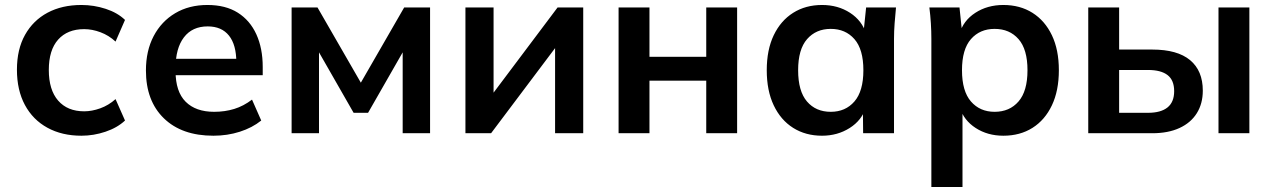

<svg xmlns="http://www.w3.org/2000/svg" viewBox="-20 -535 5108 771"><path d="M307 10Q229 10 170.5 -22Q112 -54 80 -113.5Q48 -173 48 -255Q48 -337 80.5 -395Q113 -453 171 -484Q229 -515 307 -515Q357 -515 404.5 -499.5Q452 -484 482 -455L444 -368Q417 -393 383.5 -405.5Q350 -418 318 -418Q251 -418 213.5 -376Q176 -334 176 -254Q176 -174 213.5 -131Q251 -88 318 -88Q349 -88 382.5 -100Q416 -112 444 -137L482 -51Q451 -22 403.5 -6Q356 10 307 10Z M837 10Q710 10 638 -60Q566 -130 566 -252Q566 -331 597 -390Q628 -449 683.5 -482Q739 -515 813 -515Q886 -515 935 -484Q984 -453 1009.5 -397Q1035 -341 1035 -266V-233H667V-299H946L929 -285Q929 -355 899.5 -392Q870 -429 814 -429Q752 -429 718.5 -385Q685 -341 685 -262V-249Q685 -167 725.5 -126.5Q766 -86 840 -86Q883 -86 920.5 -97.5Q958 -109 992 -135L1029 -51Q993 -22 943 -6Q893 10 837 10Z M1151 0V-505H1255L1429 -203L1603 -505H1707V0H1597V-365H1620L1458 -82H1400L1238 -365H1261V0Z M1849 0V-505H1962V-123H1932L2219 -505H2322V0H2209V-383H2240L1952 0Z M2464 0V-505H2588V-307H2816V-505H2940V0H2816V-211H2588V0Z M3281 10Q3215 10 3165 -21.5Q3115 -53 3087 -112Q3059 -171 3059 -253Q3059 -335 3087 -393.5Q3115 -452 3165 -483.5Q3215 -515 3281 -515Q3345 -515 3393.5 -483.5Q3442 -452 3458 -399H3447L3458 -505H3578Q3575 -474 3572.5 -442Q3570 -410 3570 -379V0H3446L3445 -104H3457Q3441 -52 3392 -21Q3343 10 3281 10ZM3316 -86Q3375 -86 3411 -127.5Q3447 -169 3447 -253Q3447 -337 3411 -378Q3375 -419 3316 -419Q3257 -419 3221 -378Q3185 -337 3185 -253Q3185 -169 3220.5 -127.5Q3256 -86 3316 -86Z M3720 216V-379Q3720 -410 3718 -442Q3716 -474 3712 -505H3833L3844 -399H3833Q3848 -452 3896.5 -483.5Q3945 -515 4009 -515Q4076 -515 4126 -483.5Q4176 -452 4204 -393.5Q4232 -335 4232 -253Q4232 -171 4204 -112Q4176 -53 4126 -21.5Q4076 10 4009 10Q3946 10 3898 -21Q3850 -52 3834 -104H3845V216ZM3974 -86Q4034 -86 4070 -127.5Q4106 -169 4106 -253Q4106 -337 4070 -378Q4034 -419 3974 -419Q3915 -419 3879 -378Q3843 -337 3843 -253Q3843 -169 3879 -127.5Q3915 -86 3974 -86Z M4350 0V-505H4474V-336H4607Q4708 -336 4759 -293.5Q4810 -251 4810 -171Q4810 -119 4786 -80.5Q4762 -42 4716.5 -21Q4671 0 4607 0ZM4474 -82H4590Q4641.4 -82 4668.2 -103.5Q4695 -125 4695 -169Q4695 -212.9 4668.5 -233.5Q4642 -254 4590 -254H4474ZM4873 0V-505H4997V0Z"/></svg>

Font: Mulish ExtraLight
Style: Regular
Weight: 200
Designer: Vernon Adams
Foundry: Vernon Adams
Version: Version 3.603